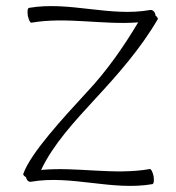

<svg xmlns="http://www.w3.org/2000/svg" viewBox="-20 -584 582 635"><path d="M83 17C216 -6 351 48 484 25C489 24 490 12 488 -1C485 -15 480 -25 476 -25C357 -4 236 -33 116 -22C156 -107 227 -183 293 -255C370 -338 445 -423 502 -521C503 -523 500 -528 494 -533V-536C492 -545 485 -552 477 -551C344 -527 209 -581 76 -558C71 -557 70 -546 72 -532C75 -518 80 -508 84 -509C201 -529 320 -501 437 -510C388 -428 333 -349 267 -279C189 -194 82 -79 57 -9C56 -6 59 -2 66 2C68 12 75 19 83 17Z"/></svg>

Font: Nupuram Thin
Style: Regular
Weight: 100
Designer: Santhosh Thottingal (santhosh.thottingal@gmail.com)
Foundry: SMC
Version: Version 1.000